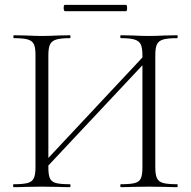

<svg xmlns="http://www.w3.org/2000/svg" viewBox="-20 -770 786 790"><path d="M149 -88 588 -557 604 -542 164 -73ZM36 -12Q75 -12 93.5 -17Q112 -22 119 -36.5Q126 -51 126 -81V-544Q126 -574 119.5 -588Q113 -602 94.5 -607.5Q76 -613 37 -613Q35 -613 35 -619Q35 -625 37 -625L86 -624Q128 -622 152 -622Q179 -622 221 -624L268 -625Q270 -625 270 -619Q270 -613 268 -613Q229 -613 210.5 -607Q192 -601 185.5 -586.5Q179 -572 179 -542V-81Q179 -50 185.5 -36Q192 -22 210 -17Q228 -12 268 -12Q270 -12 270 -6Q270 0 268 0Q238 0 220 -1L152 -2L86 -1Q68 0 36 0Q34 0 34 -6Q34 -12 36 -12ZM477 -12Q517 -12 535 -17Q553 -22 559.5 -36Q566 -50 566 -81V-542Q566 -572 559.5 -586.5Q553 -601 534.5 -607Q516 -613 477 -613Q475 -613 475 -619Q475 -625 477 -625L525 -624Q565 -622 593 -622Q619 -622 659 -624L709 -625Q711 -625 711 -619Q711 -613 709 -613Q670 -613 651.5 -607.5Q633 -602 626 -588Q619 -574 619 -544V-81Q619 -51 626 -36.5Q633 -22 651.5 -17Q670 -12 709 -12Q711 -12 711 -6Q711 0 709 0Q677 0 659 -1L593 -2L525 -1Q507 0 477 0Q475 0 475 -6Q475 -12 477 -12ZM242 -737Q242 -750 247 -750H498Q503 -750 503 -737Q503 -724 498 -724H247Q245 -724 243.5 -728Q242 -732 242 -737Z"/></svg>

Font: Cormorant SC Light
Style: Regular
Weight: 300
Designer: Christian Thalmann (Catharsis Fonts)
Foundry: Catharsis Fonts
Version: Version 4.000